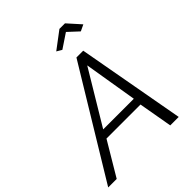

<svg xmlns="http://www.w3.org/2000/svg" viewBox="-293 -1051 1192 1192"><g transform="rotate(-45 303.0 -455.0)"><path d="M324.2 -825.2 437 -910.2H485.8L562 -825.2L520 -805.2L452.1 -868.2L357.9 -805.2ZM386.2 -710H445.8L574.2 0H500L460.9 -222.2H162.1L29.8 0H-44.9ZM457 -276.9 398.9 -627.9 188 -276.9Z"/></g></svg>

Font: Rawline
Style: Italic
Weight: 400
Italic angle: -12°
Designer: Matt McInerney, Pablo Impallari, Rodrigo Fuenzalida
Foundry: Matt McInerney, Pablo Impallari, Rodrigo Fuenzalida
Version: Version 4.020;PS 004.020;hotconv 1.0.88;makeotf.lib2.5.64775